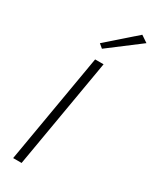

<svg xmlns="http://www.w3.org/2000/svg" viewBox="-240 -1006 852 1063"><g transform="rotate(30 186.5 -474.5)"><path d="M172 -700 52 0H106L226 -700ZM373 -920 330 -949 150 -791 175 -770Z"/></g></svg>

Font: Jost* 300 Light Italic
Style: Italic
Weight: 300
Italic angle: -10°
Version: Version 3.200; ttfautohint (v0.97) -l 8 -r 50 -G 200 -x 14 -